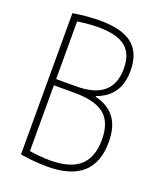

<svg xmlns="http://www.w3.org/2000/svg" viewBox="-139 -829 778 927"><g transform="rotate(20 250.0 -365.0)"><path d="M215 10Q190 10 154 7.5Q118 5 76 -2V-728Q119 -735 154.5 -737.5Q190 -740 215 -740Q328 -740 381.5 -696.5Q435 -653 435 -563Q435 -495 405.5 -452.5Q376 -410 320 -391V-387Q388 -370 421 -325Q454 -280 454 -202Q454 -96 394 -43Q334 10 215 10ZM93 -35Q131 -28 162 -25.5Q193 -23 217 -23Q320 -23 369.5 -67Q419 -111 419 -202Q419 -291 371 -330.5Q323 -370 216 -370H94V-402H215Q308 -402 354.5 -441.5Q401 -481 401 -561Q401 -637 357 -672Q313 -707 217 -707Q189 -707 158 -704Q127 -701 93 -695L111 -718V-12Z"/></g></svg>

Font: M PLUS 1 Code ExtraLight
Style: Regular
Weight: 250
Designer: Coji Morishita
Foundry: UNDERFOREST DESIGN
Version: Version 1.002